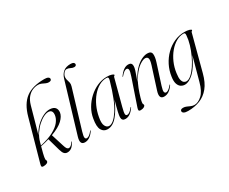

<svg xmlns="http://www.w3.org/2000/svg" viewBox="-139 -1171 2222 1864"><g transform="rotate(-30 972.0 -238.5)"><path d="M391.5 -60Q372.5 -23 351.8 -7.5Q331 8 305 8Q284 8 270.5 -5.8Q257 -19.5 246.5 -56L207 -196Q162 -182.5 112 -172Q100 -128.5 94 -104Q88 -79.5 85.8 -66.2Q83.5 -53 83.5 -44Q83.5 -36 86.5 -31.2Q89.5 -26.5 89.5 -21Q89.5 -7.5 74.5 0.2Q59.5 8 35 8Q20 8 16.8 0.8Q13.5 -6.5 18 -23.5L146.5 -483Q181 -608.5 255 -665.2Q329 -722 464 -722Q492 -722 505.2 -714.2Q518.5 -706.5 518.5 -694Q518.5 -672.5 487 -672.5Q471 -672.5 454.5 -680.2Q438 -688 420.5 -696Q403 -704 383 -704Q352 -704 320.8 -691Q289.5 -678 264 -648Q238.5 -618 224 -567Q198.5 -474.5 178 -402Q157.5 -329.5 143 -279Q168.5 -328.5 207.2 -366Q246 -403.5 288.2 -423.8Q330.5 -444 367 -441.5Q406.5 -439 422.5 -418.2Q438.5 -397.5 434.5 -365Q429 -325.5 387.5 -285.8Q346 -246 256 -212.5L300 -72.5Q308.5 -44 317 -33Q325.5 -22 338.5 -22Q348.5 -22 361.2 -31.5Q374 -41 387 -63Q389 -66.5 391.5 -65Q393 -63.5 391.5 -60ZM123 -212Q118 -193.5 114 -179Q207 -200 263.5 -230.5Q320 -261 347.2 -296.2Q374.5 -331.5 379 -367Q386 -422 342.5 -426Q318.5 -428 286.2 -412.5Q254 -397 221.2 -367.5Q188.5 -338 162 -298.2Q135.5 -258.5 123 -212Z M757 -722Q780 -722 790 -714.8Q800 -707.5 800 -697.5Q800 -676.5 774.5 -676.5Q757 -676.5 737.8 -687Q718.5 -697.5 699.5 -697.5Q681 -697.5 664.5 -675.5Q648 -653.5 648 -629.5Q648 -614 653.2 -599.2Q658.5 -584.5 661.8 -567.2Q665 -550 658 -526.5L528.5 -96.5Q514.5 -49.5 518 -33.8Q521.5 -18 536 -18Q547.5 -18 562.2 -27.2Q577 -36.5 599 -63.5Q602 -68 604.5 -67Q606.5 -65.5 603.5 -60Q557 8 501.5 8Q442.5 8 467 -74.5L633.5 -630Q647 -675 677.2 -698.5Q707.5 -722 757 -722Z M985 -109.5Q970 -53 971.8 -35.5Q973.5 -18 989.5 -18Q1000.5 -18 1015 -27.2Q1029.5 -36.5 1051.5 -63.5Q1054.5 -68 1056.5 -67Q1059 -65.5 1055.5 -60Q1009.5 8 955 8Q915.5 8 915.5 -32Q915.5 -50.5 924.8 -91.5Q934 -132.5 956 -209Q915.5 -112 864.8 -52Q814 8 755 8Q712 8 690.8 -29.5Q669.5 -67 684.5 -151Q693.5 -208.5 723.2 -260.2Q753 -312 796.8 -352Q840.5 -392 892.8 -415Q945 -438 999.5 -438Q1036 -438 1055.5 -430.5Q1075 -423 1075 -417Q1075 -412 1069.2 -409Q1063.5 -406 1062 -400.5ZM740 -138.5Q727 -72.5 742.2 -42.5Q757.5 -12.5 783.5 -12.5Q832.5 -12.5 892.5 -103.8Q952.5 -195 1008 -392.5Q1013.5 -410.5 1010.5 -420Q1007.5 -429.5 992 -429.5Q948 -429.5 907.2 -406.5Q866.5 -383.5 832.5 -343Q798.5 -302.5 774.5 -250Q750.5 -197.5 740 -138.5Z M1134.5 -359.5Q1132.5 -360.5 1135.5 -364.5Q1186.5 -437.5 1240.5 -437.5Q1280 -437.5 1280 -398.5Q1280 -380.5 1270.8 -350.8Q1261.5 -321 1250 -291Q1238.5 -261 1232 -242Q1267.5 -314 1307 -356.8Q1346.5 -399.5 1384.5 -418.5Q1422.5 -437.5 1453 -437.5Q1498 -437.5 1502 -404Q1506 -370.5 1489 -318L1418 -96.5Q1402.5 -48 1407.2 -33Q1412 -18 1425.5 -18Q1436.5 -18 1451.5 -27.5Q1466.5 -37 1488.5 -63.5Q1492 -68 1494 -67Q1496 -65.5 1493 -60Q1447 8 1390 8Q1330 8 1356 -74.5L1433 -315.5Q1450 -369 1443 -388.2Q1436 -407.5 1412 -407.5Q1388.5 -407.5 1350.2 -382Q1312 -356.5 1270.8 -298.8Q1229.5 -241 1197.5 -144Q1181 -93 1176.5 -72.5Q1172 -52 1172 -42Q1172 -35 1175 -30.8Q1178 -26.5 1178 -19.5Q1178 -9 1163.2 -0.5Q1148.5 8 1125.5 8Q1107.5 8 1105 -1Q1102.5 -10 1108.5 -28L1208 -319.5Q1226.5 -373 1223 -390.5Q1219.5 -408 1203.5 -408Q1192.5 -408 1177.8 -398.8Q1163 -389.5 1140 -362Q1136.5 -358 1134.5 -359.5Z M1826 -2Q1802 90.5 1757.8 144.5Q1713.5 198.5 1653.2 221.8Q1593 245 1521 245Q1489.5 245 1474.8 236.5Q1460 228 1460 215Q1460 193 1492 193Q1511 193 1528.8 201Q1546.5 209 1565 217Q1583.5 225 1603.5 225Q1645.5 225 1688 185.8Q1730.5 146.5 1755 55.5L1826 -205Q1775.5 -92.5 1722.2 -42Q1669 8.5 1621.5 8.5Q1598.5 8.5 1578.5 -4.2Q1558.5 -17 1548.8 -46Q1539 -75 1546.5 -124.5Q1555.5 -189 1584.2 -245.5Q1613 -302 1656.8 -345.2Q1700.5 -388.5 1755 -413Q1809.5 -437.5 1869.5 -437.5Q1902.5 -437.5 1923.5 -431Q1944.5 -424.5 1944.5 -417Q1944.5 -411.5 1938.8 -409Q1933 -406.5 1931.5 -401ZM1605 -129.5Q1598 -81.5 1604.2 -56.2Q1610.5 -31 1623.5 -21.8Q1636.5 -12.5 1649.5 -12.5Q1675 -12.5 1704.2 -37.5Q1733.5 -62.5 1761.8 -104.2Q1790 -146 1813.8 -196.8Q1837.5 -247.5 1853 -299.8Q1868.5 -352 1871.5 -396.5Q1873.5 -411.5 1870.5 -420Q1867.5 -428.5 1854 -428.5Q1812.5 -428.5 1771.5 -405Q1730.5 -381.5 1695.8 -340Q1661 -298.5 1637 -244.5Q1613 -190.5 1605 -129.5Z"/></g></svg>

Font: Fraunces 144pt S000 Light
Style: Italic
Weight: 300
Italic angle: -16°
Version: Version 1.000; ttfautohint (v1.8.3)